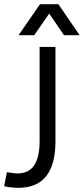

<svg xmlns="http://www.w3.org/2000/svg" viewBox="-23 -885 402 921"><path d="M243 -660V-206Q243 -97 199 -40.5Q155 16 64 16Q55 16 43 15Q31 14 18.5 12.5Q6 11 -3 8L10 -59Q33 -56 42.5 -54.5Q52 -53 59 -53Q115 -53 141 -92Q167 -131 167 -209V-660ZM257 -865 359 -716H284L213 -820L141 -716H66L169 -865Z"/></svg>

Font: Nata Sans
Style: Regular
Weight: 400
Designer: Daniel Uzquiano Cruz
Version: Version 1.001